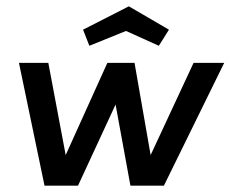

<svg xmlns="http://www.w3.org/2000/svg" viewBox="-20 -588 730 608"><path d="M593 -389H690L499 0H393L346 -257L227 0H121L40 -389H133L188 -97L320 -389H406L457 -97ZM263 -443 243 -494 388 -568 515 -494 483 -443 379 -490Z"/></svg>

Font: Neutral Grotesk
Style: Italic
Weight: 400
Italic angle: -8°
Designer: Nawras Khrais
Foundry: Nawras Khrais
Version: Version 1.000